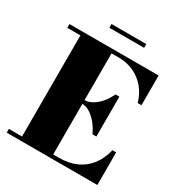

<svg xmlns="http://www.w3.org/2000/svg" viewBox="-202 -1012 1072 1148"><g transform="rotate(30 334.5 -438.0)"><path d="M14.5 0V-26H105V-724H14.5V-750H630V-545H604Q589 -598.5 555.8 -638.8Q522.5 -679 475 -701.5Q427.5 -724 369 -724H320V-26H359Q427 -26 478.8 -49.2Q530.5 -72.5 564.8 -117Q599 -161.5 614 -225H640V0ZM463 -248Q448 -281.5 425 -310.5Q402 -339.5 374.2 -357.5Q346.5 -375.5 318 -375H300V-401H318Q346.5 -401 374 -417.2Q401.5 -433.5 424.8 -461.5Q448 -489.5 463 -523H490V-248ZM232 -850V-876H472V-850Z"/></g></svg>

Font: Bodoni Moda 9pt Black
Style: Regular
Weight: 900
Designer: Owen Earl
Foundry: indestructible type
Version: Version 2.005